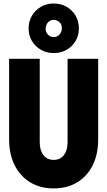

<svg xmlns="http://www.w3.org/2000/svg" viewBox="-20 -1050 602 1078"><path d="M281.2 7.8Q205.6 7.8 149.4 -26.4Q93.3 -60.5 62.3 -122.3Q31.2 -184.1 31.2 -267.6V-719.7H203.1V-251Q203.1 -206.5 223.9 -179.4Q244.6 -152.3 281.2 -152.3Q318.8 -152.3 339.1 -179.4Q359.4 -206.5 359.4 -251V-719.7H531.2V-267.6Q531.2 -184.1 500.5 -122.3Q469.7 -60.5 413.6 -26.4Q357.4 7.8 281.2 7.8ZM281.2 -752Q241.7 -752 210 -770.3Q178.2 -788.6 159.4 -819.8Q140.6 -851.1 140.6 -889.6Q140.6 -930.2 159.4 -961.9Q178.2 -993.7 210 -1012Q241.7 -1030.3 281.2 -1030.3Q321.8 -1030.3 353.8 -1012Q385.7 -993.7 404.3 -961.9Q422.9 -930.2 422.9 -889.6Q422.9 -851.1 404.3 -819.8Q385.7 -788.6 353.8 -770.3Q321.8 -752 281.2 -752ZM281.2 -841.8Q301.3 -841.8 314 -856Q326.7 -870.1 327.1 -889.6Q328.1 -912.6 314.2 -925.5Q300.3 -938.5 281.2 -938.5Q263.2 -938.5 250.5 -925.5Q237.8 -912.6 236.3 -889.6Q235.8 -870.6 248.8 -856.2Q261.7 -841.8 281.2 -841.8Z"/></svg>

Font: Reddit Mono Black
Style: Regular
Weight: 900
Monospace: yes
Designer: Stephen Hutchings
Foundry: Reddit
Version: Version 1.014